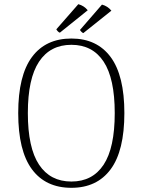

<svg xmlns="http://www.w3.org/2000/svg" viewBox="-20 -885 681 917"><path d="M67 -345Q67 -524 132.5 -612.5Q198 -701 321 -701Q443 -701 508.5 -612.5Q574 -524 574 -345Q574 -165 508.5 -76.5Q443 12 321 12Q198 12 132.5 -76.5Q67 -165 67 -345ZM528 -345Q528 -510 475 -590.5Q422 -671 321 -671Q220 -671 166.5 -590.5Q113 -510 113 -345Q113 -179 166.5 -98.5Q220 -18 321 -18Q422 -18 475 -98.5Q528 -179 528 -345ZM266 -729Q261 -730 256 -735.5Q251 -741 249 -745L354 -865Q381 -858 399 -836ZM378 -727Q374 -728 369 -733Q364 -738 362 -742L467 -863Q494 -856 512 -834Z"/></svg>

Font: Arima Madurai ExtraLight
Style: Regular
Weight: 275
Designer: Joana Correia and Natanael Gama
Foundry: NDISCOVER
Version: Version 1.020